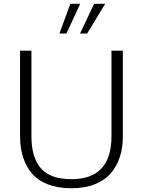

<svg xmlns="http://www.w3.org/2000/svg" viewBox="-20 -976 756 1005"><path d="M472.7 -956.1 398.9 -800.3H436L530.8 -956.1ZM348.1 -956.1 291 -800.3H327.6L399.9 -956.1ZM623 -710.9H563.5V-263.2Q563.5 -38.1 354 -38.1Q243.7 -38.1 194.3 -94.7Q144.5 -151.4 144.5 -263.2V-710.9H85V-265.1Q85 -203.6 100.1 -155.3Q115.7 -105.5 146.5 -68.8Q178.7 -30.8 230.5 -11.2Q283.2 9.3 354 9.3Q424.3 9.3 476.6 -11.7Q529.8 -33.2 561 -70.3Q592.3 -107.4 607.9 -156.2Q623 -203.6 623 -263.2Z"/></svg>

Font: My Font
Style: ExtraLight
Weight: 500
Designer: Vernon Adams
Foundry: newtypography
Version: Version 0.001